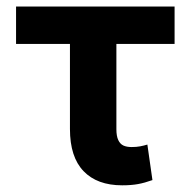

<svg xmlns="http://www.w3.org/2000/svg" viewBox="-20 -550 574 580"><path d="M507.4 -417.2H28.5V-530.3H507.4ZM331.6 -530.3V-159.7Q331.6 -139 337.2 -127Q342.8 -115 352.7 -110.4Q362.7 -105.8 377.7 -105.8Q392.2 -105.8 403.7 -108Q415.1 -110.2 425.2 -113.3L440.5 -6Q416.8 2.5 396.7 6.1Q376.5 9.8 349 9.8Q273.5 9.8 232.4 -33Q191.3 -75.7 191.3 -160.3V-530.3Z"/></svg>

Font: WEMIX Pretendard Variable
Style: Regular
Weight: 400
Designer: Base glyphs from Inter by Rasmus Andersson; Hangeul glyphs from Noto Sans CJK(Source Han Sans) by Jang Soo-young and Kan
Foundry: Kil Hyung-jin
Version: Version 1.000;Glyphs 3.2 (3208)